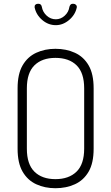

<svg xmlns="http://www.w3.org/2000/svg" viewBox="-20 -989 588 1015"><path d="M273 6Q217 6 171.5 -15Q126 -36 99.5 -81.5Q73 -127 73 -203V-522Q73 -598 99.5 -643.5Q126 -689 171.5 -710Q217 -731 273 -731Q330 -731 376 -710Q422 -689 448.5 -643.5Q475 -598 475 -522V-203Q475 -127 448.5 -81.5Q422 -36 376 -15Q330 6 273 6ZM273 -42Q344 -42 384.5 -81.5Q425 -121 425 -203V-522Q425 -604 385 -643.5Q345 -683 273 -683Q202 -683 162 -643.5Q122 -604 122 -522V-203Q122 -121 162 -81.5Q202 -42 273 -42ZM275 -856Q235 -856 203 -883.5Q171 -911 163 -950Q162 -959 167 -964Q172 -969 180 -969H184Q191 -969 195.5 -964.5Q200 -960 201 -953Q206 -925 227 -906Q248 -887 275 -887Q301 -887 322 -906Q343 -925 347 -953Q349 -960 353 -964.5Q357 -969 364 -969H368Q376 -969 381.5 -963.5Q387 -958 386 -950Q378 -911 345.5 -883.5Q313 -856 275 -856Z"/></svg>

Font: Dosis ExtraLight Light
Style: Regular
Weight: 300
Version: Version 3.001; ttfautohint (v1.8.2)